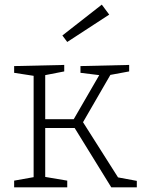

<svg xmlns="http://www.w3.org/2000/svg" viewBox="-20 -808 615 828"><path d="M338 -281 489 -43 570 -28V0H460L302 -256H175V-45L270 -29V0H41V-29L125 -44V-481L41 -494V-523L257 -528V-500L175 -484V-294H298L408 -484L327 -494V-523L537 -528V-500L456 -485ZM451 -745 270 -627 249 -655 419 -788Z"/></svg>

Font: Bitter Pro Light
Style: Regular
Weight: 300
Designer: Sol Matas, and Bitter project Authors
Foundry: Sol Matas
Version: Version 1.010